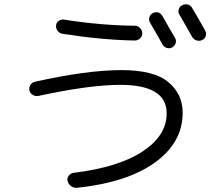

<svg xmlns="http://www.w3.org/2000/svg" viewBox="-20 -857 1040 914"><path d="M706.1 -793.9Q735.4 -808.6 752.9 -781.2Q808.6 -683.6 814.5 -673.8Q820.3 -662.1 815.4 -649.4Q810.5 -636.7 798.8 -630.9Q787.1 -625 773.9 -628.9Q760.7 -632.8 753.9 -644.5Q740.2 -670.9 694.3 -749Q687.5 -760.7 690.9 -773.9Q694.3 -787.1 706.1 -793.9ZM894.5 -819.3Q921.9 -774.4 957 -710.9Q963.9 -699.2 959.5 -685.5Q955.1 -671.9 941.9 -666Q928.7 -660.2 915.5 -664.6Q902.3 -668.9 894.5 -681.6Q872.1 -721.7 835 -786.1Q827.1 -797.9 830.6 -811.5Q834 -825.2 847.2 -832Q860.4 -838.9 874 -835.4Q887.7 -832 894.5 -819.3ZM163.1 -400.4Q149.4 -397.5 136.7 -404.8Q124 -412.1 120.1 -425.8Q117.2 -439.5 124.5 -452.1Q131.8 -464.8 146.5 -467.8Q389.6 -522.5 556.6 -523.4Q712.9 -523.4 781.2 -466.3Q849.6 -409.2 849.6 -320.3Q849.6 -178.7 717.8 -83.5Q585.9 11.7 345.7 37.1Q330.1 38.1 317.9 28.8Q305.7 19.5 301.8 4.9Q297.9 -8.8 307.1 -20.5Q316.4 -32.2 330.1 -34.2Q544.9 -60.5 659.2 -136.2Q773.4 -211.9 773.4 -317.4Q773.4 -453.1 552.7 -453.1Q407.2 -453.1 163.1 -400.4ZM285.2 -763.7Q456.1 -736.3 623 -734.4Q636.7 -734.4 647 -723.1Q657.2 -711.9 657.2 -698.2Q657.2 -683.6 646.5 -673.8Q635.7 -664.1 621.1 -664.1Q461.9 -667 277.3 -696.3Q263.7 -698.2 254.4 -710Q245.1 -721.7 247.1 -736.3Q248 -750 259.8 -757.8Q271.5 -765.6 285.2 -763.7Z"/></svg>

Font: Rounded Mgen+ 1m regular
Style: Regular
Weight: 400
Designer: [Source Han Sans]
Ryoko NISHIZUKA  (kana & ideographs); Paul D. Hunt (Latin, Greek & Cyrillic); Wenlong ZHANG  (bopomofo
Version: Version 1.059.20150602